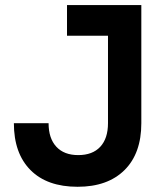

<svg xmlns="http://www.w3.org/2000/svg" viewBox="-20 -713 626 743"><path d="M280.3 9.8Q162.1 9.8 97.9 -55Q33.7 -119.7 33.7 -236.3H168Q168 -177.7 197.9 -145.3Q227.9 -112.8 282.7 -112.8Q338.1 -112.8 368 -145Q397.9 -177.3 397.9 -236.3V-693.4H526.9V-236.3Q526.9 -119.2 461.7 -54.7Q396.5 9.8 280.3 9.8ZM239.3 -574.7V-693.4H466.8V-574.7Z"/></svg>

Font: Cascadia Mono PL
Style: Regular
Weight: 400
Monospace: yes
Designer: Aaron Bell
Foundry: Saja Typeworks
Version: Version 2102.003